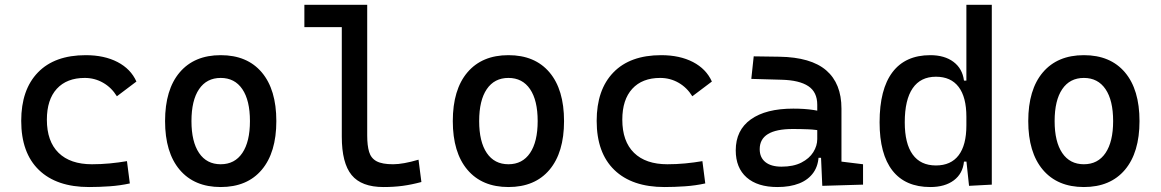

<svg xmlns="http://www.w3.org/2000/svg" viewBox="-20 -752 4728 782"><path d="M342.8 9.8Q210.4 9.8 138.4 -59.8Q66.4 -129.4 66.4 -259.8Q66.4 -386.7 134.5 -457Q202.6 -527.3 329.1 -527.3Q404.8 -527.3 458.7 -499.3Q512.7 -471.2 535.6 -419.9L456.1 -359.9Q434.1 -395.5 399.9 -415Q365.7 -434.6 325.2 -434.6Q252 -434.6 211.4 -390.4Q170.9 -346.2 170.9 -264.6Q170.9 -176.3 218.5 -129.6Q266.1 -83 354.5 -83Q390.6 -83 426.8 -86.4Q462.9 -89.8 497.1 -95.7L508.8 -4.9Q468.8 3.9 426 6.8Q383.3 9.8 342.8 9.8Z M878.9 9.8Q771.5 9.8 711.9 -60.5Q652.3 -130.9 652.3 -258.8Q652.3 -387.2 711.9 -457.3Q771.5 -527.3 878.9 -527.3Q986.8 -527.3 1046.1 -457.3Q1105.5 -387.2 1105.5 -258.8Q1105.5 -130.9 1046.1 -60.5Q986.8 9.8 878.9 9.8ZM878.9 -83Q936 -83 967 -128.9Q998 -174.8 998 -258.8Q998 -343.3 967 -388.9Q936 -434.6 878.9 -434.6Q821.8 -434.6 790.8 -388.9Q759.8 -343.3 759.8 -258.8Q759.8 -174.8 790.8 -128.9Q821.8 -83 878.9 -83Z M1542 9.8Q1452.1 9.8 1412.1 -39.1Q1372.1 -87.9 1372.1 -195.3V-732.4H1475.6V-200.2Q1475.6 -159.2 1483.4 -133.3Q1491.2 -107.4 1513.9 -95.2Q1536.6 -83 1581.1 -83Q1621.6 -83 1684.6 -101.6L1696.3 -10.7Q1656.7 0 1620.4 4.9Q1584 9.8 1542 9.8ZM1219.7 -641.6V-732.4H1380.9V-641.6Z M2050.8 9.8Q1943.4 9.8 1883.8 -60.5Q1824.2 -130.9 1824.2 -258.8Q1824.2 -387.2 1883.8 -457.3Q1943.4 -527.3 2050.8 -527.3Q2158.7 -527.3 2218 -457.3Q2277.3 -387.2 2277.3 -258.8Q2277.3 -130.9 2218 -60.5Q2158.7 9.8 2050.8 9.8ZM2050.8 -83Q2107.9 -83 2138.9 -128.9Q2169.9 -174.8 2169.9 -258.8Q2169.9 -343.3 2138.9 -388.9Q2107.9 -434.6 2050.8 -434.6Q1993.7 -434.6 1962.6 -388.9Q1931.6 -343.3 1931.6 -258.8Q1931.6 -174.8 1962.6 -128.9Q1993.7 -83 2050.8 -83Z M2686.5 9.8Q2554.2 9.8 2482.2 -59.8Q2410.2 -129.4 2410.2 -259.8Q2410.2 -386.7 2478.3 -457Q2546.4 -527.3 2672.9 -527.3Q2748.5 -527.3 2802.5 -499.3Q2856.4 -471.2 2879.4 -419.9L2799.8 -359.9Q2777.8 -395.5 2743.7 -415Q2709.5 -434.6 2668.9 -434.6Q2595.7 -434.6 2555.2 -390.4Q2514.6 -346.2 2514.6 -264.6Q2514.6 -176.3 2562.3 -129.6Q2609.9 -83 2698.2 -83Q2734.4 -83 2770.5 -86.4Q2806.6 -89.8 2840.8 -95.7L2852.5 -4.9Q2812.5 3.9 2769.8 6.8Q2727.1 9.8 2686.5 9.8Z M3329.1 4.9 3322.3 -148.4 3308.6 -191.4V-325.2Q3308.6 -377 3272.2 -401.1Q3235.8 -425.3 3164.1 -427.2L3040 -430.7L3049.8 -522.5L3154.3 -521Q3282.7 -519 3345 -465.6Q3407.2 -412.1 3407.2 -309.6V-93.8L3495.1 -83V0ZM3146.5 9.8Q3065.4 9.8 3021 -29.3Q2976.6 -68.4 2976.6 -139.6Q2976.6 -221.7 3037.8 -265.6Q3099.1 -309.6 3210.9 -309.6Q3257.3 -309.6 3293.7 -304Q3330.1 -298.3 3358.4 -287.1L3336.9 -216.8Q3304.2 -224.1 3272.9 -225.3Q3241.7 -226.6 3209 -226.6Q3074.2 -226.6 3074.2 -144.5Q3074.2 -110.4 3097.4 -91.8Q3120.6 -73.2 3163.1 -73.2Q3211.4 -73.2 3243.9 -89.8Q3276.4 -106.4 3292.5 -132.3Q3308.6 -158.2 3308.6 -185.5V-242.2L3338.9 -109.4H3297.9L3314.5 -125Q3314.5 -80.1 3293.7 -50Q3272.9 -20 3235.4 -5.1Q3197.8 9.8 3146.5 9.8Z M3769 9.8Q3667.5 9.8 3615 -57.1Q3562.5 -124 3562.5 -253.9Q3562.5 -388.7 3615 -458Q3667.5 -527.3 3769 -527.3Q3827.1 -527.3 3863.5 -500Q3899.9 -472.7 3906.2 -423.8H3946.3L3916 -276.4Q3916 -356.4 3884.5 -397.9Q3853 -439.5 3792 -439.5Q3729.5 -439.5 3697.3 -392.6Q3665 -345.7 3665 -253.9Q3665 -167 3697.3 -122.6Q3729.5 -78.1 3792 -78.1Q3853 -78.1 3884.5 -119.6Q3916 -161.1 3916 -241.2L3951.2 -93.8H3906.2Q3901.4 -44.9 3865 -17.6Q3828.6 9.8 3769 9.8ZM3926.8 4.9 3916 -96.7V-732.4H4019.5V0Z M4394.5 9.8Q4287.1 9.8 4227.5 -60.5Q4168 -130.9 4168 -258.8Q4168 -387.2 4227.5 -457.3Q4287.1 -527.3 4394.5 -527.3Q4502.4 -527.3 4561.8 -457.3Q4621.1 -387.2 4621.1 -258.8Q4621.1 -130.9 4561.8 -60.5Q4502.4 9.8 4394.5 9.8ZM4394.5 -83Q4451.7 -83 4482.7 -128.9Q4513.7 -174.8 4513.7 -258.8Q4513.7 -343.3 4482.7 -388.9Q4451.7 -434.6 4394.5 -434.6Q4337.4 -434.6 4306.4 -388.9Q4275.4 -343.3 4275.4 -258.8Q4275.4 -174.8 4306.4 -128.9Q4337.4 -83 4394.5 -83Z"/></svg>

Font: Cascadia Code
Style: Regular
Weight: 400
Designer: Aaron Bell
Foundry: Saja Typeworks
Version: Version 2404.023